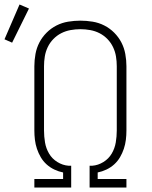

<svg xmlns="http://www.w3.org/2000/svg" viewBox="-58 -835 678 855"><path d="M95 0V-38H223V-67Q203 -71 184 -80Q165 -89 149.5 -103Q134 -117 123.5 -135Q113 -153 106.5 -172.5Q100 -192 97.5 -212.5Q95 -233 95 -254V-540Q95 -567 100 -594.5Q105 -622 117.5 -646Q130 -670 149.5 -689.5Q169 -709 193.5 -721.5Q218 -734 245.5 -738.5Q273 -743 300 -743Q327 -743 354.5 -738.5Q382 -734 406.5 -721.5Q431 -709 450.5 -689.5Q470 -670 482.5 -646Q495 -622 500 -594.5Q505 -567 505 -540V-254Q505 -233 502.5 -212.5Q500 -192 493.5 -172.5Q487 -153 476.5 -135Q466 -117 450.5 -103Q435 -89 416 -80Q397 -71 377 -67V-38H505V0H341V-97H353Q379 -99 402.5 -113.5Q426 -128 439.5 -151Q453 -174 457.5 -200.5Q462 -227 462 -254V-540Q462 -562 458.5 -583.5Q455 -605 445.5 -625Q436 -645 420.5 -661Q405 -677 385.5 -687Q366 -697 344 -701Q322 -705 300 -705Q278 -705 256 -701Q234 -697 214.5 -687Q195 -677 179.5 -661Q164 -645 154.5 -625Q145 -605 141.5 -583.5Q138 -562 138 -540V-254Q138 -227 142.5 -200.5Q147 -174 160.5 -151Q174 -128 197.5 -113.5Q221 -99 247 -97H259V0ZM-4 -645 -38 -660 29 -815 71 -797Z"/></svg>

Font: Iosevka Curly XLtEx
Style: Regular
Weight: 200
Width: 7
Monospace: yes
Designer: Belleve Invis
Foundry: Belleve Invis
Version: Version 11.1.0; ttfautohint (v1.8.3)